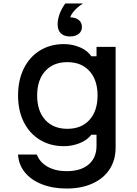

<svg xmlns="http://www.w3.org/2000/svg" viewBox="-20 -870 790 1106"><path d="M364 216Q284 216 221.5 191.5Q159 167 123 122.5Q87 78 84 20H192Q209 65 254.5 90.5Q300 116 364 116Q445 116 490.5 77.5Q536 39 536 -30V-94H506Q484 -64 440.5 -46Q397 -28 348 -28Q270 -28 210 -64.5Q150 -101 117 -167Q84 -233 84 -320Q84 -408 117 -475Q150 -542 210 -579Q270 -616 348 -616Q398 -616 441.5 -597Q485 -578 506 -546H536V-600H646V-20Q646 51 612 104Q578 157 514 186.5Q450 216 364 216ZM368 -128Q449 -128 495.5 -179.5Q542 -231 542 -320Q542 -409 495.5 -460.5Q449 -512 368 -512Q287 -512 240.5 -460.5Q194 -409 194 -320Q194 -231 240.5 -179.5Q287 -128 368 -128ZM452 -715Q452 -690 433.5 -675Q415 -660 384 -660Q353 -660 334.5 -675Q316 -690 316 -715Q316 -740 334.5 -755Q353 -770 384 -770Q415 -770 433.5 -755Q452 -740 452 -715ZM384 -762V-660Q349 -660 330.5 -678Q312 -696 312 -730Q312 -759 323.5 -790Q335 -821 356 -850H458Q423 -827 403.5 -803Q384 -779 384 -762Z"/></svg>

Font: Martian Mono Custom sWd Rg
Style: Regular
Weight: 400
Width: 6
Monospace: yes
Designer: Alex Havermale
Foundry: Evil Martians
Version: Version 1.000